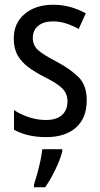

<svg xmlns="http://www.w3.org/2000/svg" viewBox="-20 -567 421 808"><path d="M345 -145Q345 -70 299.5 -30Q254 10 175 10Q131 10 97.5 1.5Q64 -7 39 -21V-104Q63 -87 99.5 -74.5Q136 -62 173 -62Q218 -62 241 -83Q264 -104 264 -141Q264 -172 243 -194Q222 -216 167 -243Q128 -263 99 -284.5Q70 -306 54 -334.5Q38 -363 38 -405Q38 -470 84 -508.5Q130 -547 204 -547Q242 -547 276 -537.5Q310 -528 341 -511L311 -445Q286 -459 259 -468Q232 -477 203 -477Q163 -477 140.5 -458Q118 -439 118 -408Q118 -376 140.5 -356Q163 -336 219 -307Q277 -276 311 -242Q345 -208 345 -145ZM242 71Q233 105 212.5 147.5Q192 190 170 221H123V210Q129 192 136.5 165Q144 138 150 109.5Q156 81 158 61H242Z"/></svg>

Font: Noto Sans Devanagari Condensed
Style: Regular
Weight: 400
Width: 3
Designer: Jelle Bosma - Monotype Design Team
Foundry: Monotype Imaging Inc.
Version: Version 2.004; ttfautohint (v1.8.4.7-5d5b)